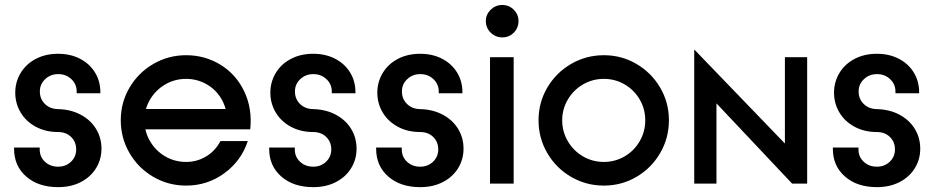

<svg xmlns="http://www.w3.org/2000/svg" viewBox="-20 -745 3796 779"><path d="M37.1 -141.3V-146.5H141.1V-138.5Q141.1 -108.5 162.5 -88.6Q183.9 -68.7 215.9 -68.7Q246.9 -68.7 268 -88.8Q289.1 -109 289.1 -138.5Q289.1 -169.5 268.5 -189.4Q247.9 -209.3 215.9 -209.3Q164.7 -209.3 124.9 -230.9Q85.1 -252.5 63.5 -289Q41.9 -325.5 41.9 -368.9Q41.9 -412.2 63.5 -448.4Q85.1 -484.7 124.6 -505.7Q164.2 -526.8 215.9 -526.8Q265.3 -526.8 304.2 -506.9Q343.1 -487 365.1 -451.5Q387.2 -415.9 387.2 -370.8V-366.7H291.1V-374.1Q291.1 -403.5 269.5 -423.9Q247.9 -444.3 216.4 -444.3Q184.9 -444.3 163.3 -423.9Q141.7 -403.5 141.7 -374.1Q141.7 -343.1 162.6 -322.9Q183.5 -302.7 215.9 -302.3Q268.1 -300.9 308.1 -279.3Q348.1 -257.7 369.9 -221.7Q391.7 -185.6 391.7 -141.7Q391.7 -98.4 369.7 -62.6Q347.7 -26.9 307.9 -6.3Q268.1 14.3 215.9 14.3Q135.6 14.3 86.4 -28.7Q37.1 -71.7 37.1 -141.3Z M470 -257Q470 -329 505.5 -389.5Q541 -450 602 -485.5Q663 -521 735 -521Q811.9 -521 875 -482.1Q938.1 -443.1 971.1 -373.8Q1004.1 -304.4 995.3 -220.3H517.5V-302.8H933L900.6 -263.8Q899.9 -307.7 877.6 -344.9Q855.4 -382.1 817.6 -403.5Q779.8 -425 735 -425Q689.2 -425 650.5 -402.5Q611.8 -379.9 588.9 -341.3Q566 -302.6 566 -256.8Q566 -211.1 588.9 -172Q611.7 -133 650.3 -110.5Q688.9 -88 735 -88Q780.1 -88 817.1 -110.8Q854.1 -133.5 874.5 -172.7H985.4Q958.9 -92.3 890.3 -42.2Q821.7 8 735 8Q663 8 602 -27.5Q541 -63 505.5 -124Q470 -185 470 -257Z M1072.1 -141.3V-146.5H1176.1V-138.5Q1176.1 -108.5 1197.5 -88.6Q1218.9 -68.7 1250.9 -68.7Q1281.9 -68.7 1303 -88.8Q1324.1 -109 1324.1 -138.5Q1324.1 -169.5 1303.5 -189.4Q1282.9 -209.3 1250.9 -209.3Q1199.7 -209.3 1159.9 -230.9Q1120.1 -252.5 1098.5 -289Q1076.9 -325.5 1076.9 -368.9Q1076.9 -412.2 1098.5 -448.4Q1120.1 -484.7 1159.6 -505.7Q1199.2 -526.8 1250.9 -526.8Q1300.3 -526.8 1339.2 -506.9Q1378.1 -487 1400.1 -451.5Q1422.2 -415.9 1422.2 -370.8V-366.7H1326.1V-374.1Q1326.1 -403.5 1304.5 -423.9Q1282.9 -444.3 1251.4 -444.3Q1219.9 -444.3 1198.3 -423.9Q1176.7 -403.5 1176.7 -374.1Q1176.7 -343.1 1197.6 -322.9Q1218.5 -302.7 1250.9 -302.3Q1303.1 -300.9 1343.1 -279.3Q1383.1 -257.7 1404.9 -221.7Q1426.7 -185.6 1426.7 -141.7Q1426.7 -98.4 1404.7 -62.6Q1382.7 -26.9 1342.9 -6.3Q1303.1 14.3 1250.9 14.3Q1170.6 14.3 1121.4 -28.7Q1072.1 -71.7 1072.1 -141.3Z M1506.1 -141.3V-146.5H1610.1V-138.5Q1610.1 -108.5 1631.5 -88.6Q1652.9 -68.7 1684.9 -68.7Q1715.9 -68.7 1737 -88.8Q1758.1 -109 1758.1 -138.5Q1758.1 -169.5 1737.5 -189.4Q1716.9 -209.3 1684.9 -209.3Q1633.7 -209.3 1593.9 -230.9Q1554.1 -252.5 1532.5 -289Q1510.9 -325.5 1510.9 -368.9Q1510.9 -412.2 1532.5 -448.4Q1554.1 -484.7 1593.6 -505.7Q1633.2 -526.8 1684.9 -526.8Q1734.3 -526.8 1773.2 -506.9Q1812.1 -487 1834.1 -451.5Q1856.2 -415.9 1856.2 -370.8V-366.7H1760.1V-374.1Q1760.1 -403.5 1738.5 -423.9Q1716.9 -444.3 1685.4 -444.3Q1653.9 -444.3 1632.3 -423.9Q1610.7 -403.5 1610.7 -374.1Q1610.7 -343.1 1631.6 -322.9Q1652.5 -302.7 1684.9 -302.3Q1737.1 -300.9 1777.1 -279.3Q1817.1 -257.7 1838.9 -221.7Q1860.7 -185.6 1860.7 -141.7Q1860.7 -98.4 1838.7 -62.6Q1816.7 -26.9 1776.9 -6.3Q1737.1 14.3 1684.9 14.3Q1604.6 14.3 1555.4 -28.7Q1506.1 -71.7 1506.1 -141.3Z M2064.1 -513V0H1968.1V-513ZM1951.2 -660.1Q1951.2 -686.4 1970.9 -705.6Q1990.7 -724.8 2018 -724.8Q2045.3 -724.8 2064.5 -705.6Q2083.7 -686.3 2083.7 -660.1Q2083.7 -631.8 2064.7 -612.6Q2045.7 -593.3 2018 -593.3Q1990.7 -593.3 1970.9 -612.6Q1951.2 -631.8 1951.2 -660.1Z M2165 -257Q2165 -329 2200.5 -389.5Q2236 -450 2297 -485.5Q2358 -521 2430 -521Q2502 -521 2562.5 -485.5Q2623 -450 2658.5 -389.5Q2694 -329 2694 -257Q2694 -185 2658.5 -124Q2623 -63 2562.5 -27.5Q2502 8 2430 8Q2358 8 2297 -27.5Q2236 -63 2200.5 -124Q2165 -185 2165 -257ZM2598 -257Q2598 -302.8 2575.5 -341.4Q2553 -380 2514.4 -402.5Q2475.8 -425 2430 -425Q2384.2 -425 2345.5 -402.5Q2306.8 -379.9 2283.9 -341.3Q2261 -302.6 2261 -256.8Q2261 -211.1 2283.9 -172Q2306.8 -133 2345.4 -110.5Q2384.1 -88 2429.8 -88Q2475.6 -88 2514.3 -110.5Q2552.9 -133.1 2575.5 -172.1Q2598 -211.2 2598 -257Z M2796.7 -542.3H2798.7L3164.6 -162.7V-513H3254.9V0H3193.9L2886.9 -325.6V0H2796.7Z M3359.1 -141.3V-146.5H3463.1V-138.5Q3463.1 -108.5 3484.5 -88.6Q3505.9 -68.7 3537.9 -68.7Q3568.9 -68.7 3590 -88.8Q3611.1 -109 3611.1 -138.5Q3611.1 -169.5 3590.5 -189.4Q3569.9 -209.3 3537.9 -209.3Q3486.7 -209.3 3446.9 -230.9Q3407.1 -252.5 3385.5 -289Q3363.9 -325.5 3363.9 -368.9Q3363.9 -412.2 3385.5 -448.4Q3407.1 -484.7 3446.6 -505.7Q3486.2 -526.8 3537.9 -526.8Q3587.3 -526.8 3626.2 -506.9Q3665.1 -487 3687.1 -451.5Q3709.2 -415.9 3709.2 -370.8V-366.7H3613.1V-374.1Q3613.1 -403.5 3591.5 -423.9Q3569.9 -444.3 3538.4 -444.3Q3506.9 -444.3 3485.3 -423.9Q3463.7 -403.5 3463.7 -374.1Q3463.7 -343.1 3484.6 -322.9Q3505.5 -302.7 3537.9 -302.3Q3590.1 -300.9 3630.1 -279.3Q3670.1 -257.7 3691.9 -221.7Q3713.7 -185.6 3713.7 -141.7Q3713.7 -98.4 3691.7 -62.6Q3669.7 -26.9 3629.9 -6.3Q3590.1 14.3 3537.9 14.3Q3457.6 14.3 3408.4 -28.7Q3359.1 -71.7 3359.1 -141.3Z"/></svg>

Font: Lineal Thin
Style: Regular
Weight: 200
Designer: Created by Frank Adebiaye with contributions from Anton Moglia & Ariel Martín Pérez
Created by Frank ADEBIAYE with FontF
Foundry: Velvetyne Type Foundry
Version: Version 2.000;Glyphs 3.2 (3227)